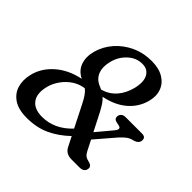

<svg xmlns="http://www.w3.org/2000/svg" viewBox="-178 -890 1080 1080"><g transform="rotate(45 361.5 -350.0)"><path d="M454.5 -35.5 424.5 -94.5Q373 -44.5 312.5 -16Q252 12.5 173.5 12.5Q107.5 12.5 69 -13Q30.5 -38.5 18 -80.2Q5.5 -122 17 -171.5Q33 -241.5 91.5 -293Q150 -344.5 237 -362Q193 -383.5 178.5 -425.5Q164 -467.5 178.5 -519.5Q193.5 -573.5 231.5 -617Q269.5 -660.5 324.2 -686Q379 -711.5 445 -711.5Q502 -711.5 539.5 -689Q577 -666.5 591 -628Q605 -589.5 592 -541.5Q575 -478 524 -434Q473 -390 391 -373.5Q405 -361.5 416.5 -344.2Q428 -327 441 -302.5L495.5 -196L569 -284Q597 -316 572 -323L544.5 -329Q525 -335 527 -354Q528 -366.5 537.2 -375.2Q546.5 -384 563.5 -384H694.5Q725 -384 722.5 -356Q720.5 -332.5 689.5 -323Q667 -318.5 651 -307Q635 -295.5 615.5 -274L515.5 -157.5L546.5 -96.5Q555 -79.5 565.8 -71.5Q576.5 -63.5 596.5 -59.5Q623 -52.5 621 -32Q618 -0.5 580 -0.5H516.5Q472.5 -0.5 454.5 -35.5ZM419 -663Q371.5 -663 334.2 -629.2Q297 -595.5 283.5 -545Q270 -495.5 283.8 -457.8Q297.5 -420 342.5 -402.5Q350 -399 357 -396Q406 -410 437.8 -446.2Q469.5 -482.5 483 -535Q498 -595.5 479.8 -629.2Q461.5 -663 419 -663ZM131.5 -195Q113.5 -127 140.2 -89.8Q167 -52.5 230 -52.5Q328 -52.5 404.5 -133.5L340 -261Q327 -287 314.8 -305.5Q302.5 -324 286.5 -336.5Q248 -331.5 216.5 -310.5Q185 -289.5 163 -259Q141 -228.5 131.5 -195Z"/></g></svg>

Font: Fraunces 9pt S100
Style: Italic
Weight: 400
Italic angle: -16°
Version: Version 1.000; ttfautohint (v1.8.3)